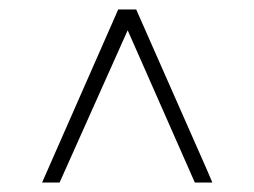

<svg xmlns="http://www.w3.org/2000/svg" viewBox="-20 -742 538 406"><path d="M418 -382 429 -356H392L250 -678L106 -356H69L230 -722H268Z"/></svg>

Font: SUIT Variable
Style: Regular
Weight: 400
Designer: Sunn Youn; Korean Glyphs from Source Han Sans (Sandoll Communications; Soo-young Jang, Joo-yeon Kang)
Foundry: Sunn
Version: Version 1.150;FEAKit 1.0